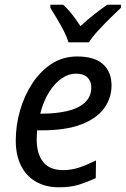

<svg xmlns="http://www.w3.org/2000/svg" viewBox="-20 -786 534 816"><path d="M231 10Q173 10 131.5 -14.5Q90 -39 68.5 -83.5Q47 -128 47 -189Q47 -253 65 -316Q83 -379 117 -431Q151 -483 199 -514.5Q247 -546 308 -546Q381 -546 417.5 -513.5Q454 -481 454 -423Q454 -370 423 -326.5Q392 -283 326 -257.5Q260 -232 155 -232H138Q137 -222 136.5 -212Q136 -202 136 -193Q136 -132 163.5 -97.5Q191 -63 248 -63Q284 -63 316.5 -74Q349 -85 388 -104L387 -29Q350 -12 315 -1Q280 10 231 10ZM159 -303Q216 -303 263.5 -313.5Q311 -324 339.5 -349Q368 -374 368 -415Q368 -440 352 -456.5Q336 -473 302 -473Q272 -473 242.5 -453Q213 -433 189 -395Q165 -357 151 -303ZM271 -606Q263 -632 249 -658.5Q235 -685 220.5 -709.5Q206 -734 194 -753V-766H248Q260 -756 272.5 -741.5Q285 -727 297.5 -710Q310 -693 322 -675Q351 -702 381 -725.5Q411 -749 436 -766H494V-753Q478 -738 451 -711.5Q424 -685 398 -657Q372 -629 358 -606Z"/></svg>

Font: Noto Sans Display
Style: Italic
Weight: 400
Italic angle: -12°
Designer: Monotype Design Team
Foundry: Monotype Imaging Inc.
Version: Version 2.003